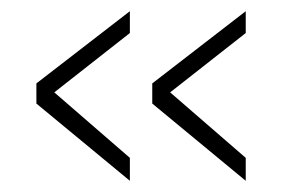

<svg xmlns="http://www.w3.org/2000/svg" viewBox="-20 -419 519 343"><path d="M212 -360 77 -254 212 -137V-96L45 -234V-270L212 -399ZM419 -360 284 -254 419 -137V-96L252 -234V-270L419 -399Z"/></svg>

Font: TypoPRO Titillium Maps
Style: 1 wt
Weight: 100
Designer: Campivisivi
Foundry: Accademia di Belle Arti di Urbino and students of MA course of Visual design
Version: Version 001.001